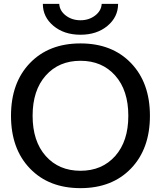

<svg xmlns="http://www.w3.org/2000/svg" viewBox="-20 -965 834 995"><path d="M202 -945H287Q289 -909 321 -884.5Q353 -860 397 -860Q441 -860 473 -884.5Q505 -909 507 -945H592Q592 -877 537 -831Q482 -785 397 -785Q312 -785 257 -831Q202 -877 202 -945ZM135 -638Q233 -740 397 -740Q561 -740 659 -638Q757 -536 757 -365Q757 -194 659 -92Q561 10 397 10Q233 10 135 -92Q37 -194 37 -365Q37 -536 135 -638ZM217 -156.5Q285 -80 397 -80Q509 -80 577 -156.5Q645 -233 645 -365Q645 -497 577 -573.5Q509 -650 397 -650Q285 -650 217 -573.5Q149 -497 149 -365Q149 -233 217 -156.5Z"/></svg>

Font: M PLUS 1p Medium
Style: Regular
Weight: 500
Version: Version 1.062